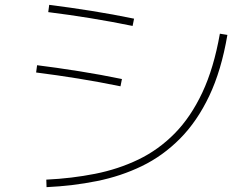

<svg xmlns="http://www.w3.org/2000/svg" viewBox="-20 -752 1040 792"><path d="M533 -675 527 -645Q439 -663 353 -677Q267 -691 179 -702L183 -732Q270 -721 358 -707Q446 -693 533 -675ZM172 20 171 -11Q276 -16 372 -35Q468 -54 551 -94Q634 -134 700.5 -201.5Q767 -269 814.5 -370Q862 -471 887 -613L918 -608Q893 -461 843 -356Q793 -251 722.5 -180Q652 -109 565.5 -67Q479 -25 379.5 -5Q280 15 172 20ZM483 -426 477 -396Q389 -414 302.5 -428Q216 -442 129 -453L133 -483Q220 -472 308 -458Q396 -444 483 -426Z"/></svg>

Font: Murecho ExtraLight
Style: Regular
Weight: 200
Designer: Neil Summerour
Foundry: Positype
Version: Version 1.010; ttfautohint (v1.8.3)